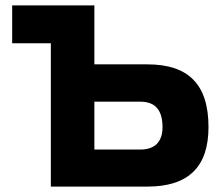

<svg xmlns="http://www.w3.org/2000/svg" viewBox="-20 -690 826 710"><path d="M168 0H525C677 0 751 -73 751 -220C751 -378 677 -452 525 -452H329V-670H25V-530H168ZM329 -137V-314H499C552 -314 581 -285 581 -220C581 -165 552 -137 499 -137Z"/></svg>

Font: LT Wave Alt Black
Style: Regular
Weight: 900
Designer: Daniel Lyons
Version: Version 2.5 (Glyphs App)